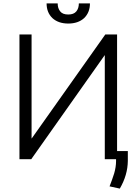

<svg xmlns="http://www.w3.org/2000/svg" viewBox="-20 -931 800 1125"><path d="M165 -120H166L597 -729H666V2H594V-607H593L163 2H94V-729H165ZM473 -825Q438 -793 380 -793Q322 -793 287 -825Q253 -858 253 -911H318Q318 -882 333 -864Q347 -846 380 -846Q412 -846 427 -864Q442 -882 442 -911H507Q507 -858 473 -825ZM682 174 622 161Q637 123 649 85Q660 47 660 13V-46H729V12Q728 95 682 174Z"/></svg>

Font: Sinter Normal
Style: Regular
Weight: 350
Foundry: Adobe & rsms
Version: Version 1.000